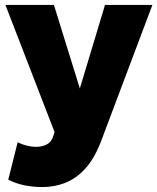

<svg xmlns="http://www.w3.org/2000/svg" viewBox="-20 -535 638 778"><path d="M152 223Q114.5 223 78.8 215.8Q43 208.5 13.5 193L51.5 41.5Q68 50 88 55Q108 60 126 60Q151 60 170 50Q189 40 196 16L201 0L2 -515H198.5L303.5 -176.5L405.5 -515H597.5L387 44Q360.5 110.5 324 149.8Q287.5 189 244 206Q200.5 223 152 223Z"/></svg>

Font: Geologica Thin Cursive ExtraBold
Style: Regular
Weight: 800
Version: Version 1.010;gftools[0.9.28]